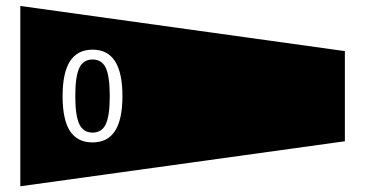

<svg xmlns="http://www.w3.org/2000/svg" viewBox="-20 -716 1236 650"><path d="M1147.5 -543V-237.8L48.8 -85.4V-695.8ZM351.6 -390.6Q351.6 -324.2 338.1 -295.7Q324.7 -267.1 293.5 -267.1Q262.2 -267.1 248.5 -295.7Q234.9 -324.2 234.9 -390.6Q234.9 -457.5 248.5 -486.1Q262.2 -514.6 293.5 -514.6Q324.7 -514.6 338.1 -486.1Q351.6 -457.5 351.6 -390.6ZM394.5 -390.6Q394.5 -469.7 369.4 -508.8Q344.2 -547.9 293.5 -547.9Q242.2 -547.9 217 -508.8Q191.9 -469.7 191.9 -390.6Q191.9 -311 216.8 -272.5Q241.7 -233.9 293.5 -233.9Q344.2 -233.9 369.4 -272.7Q394.5 -311.5 394.5 -390.6Z"/></svg>

Font: BabelStone Maritime
Style: Regular
Weight: 400
Designer: Andrew West
Foundry: BabelStone
Version: Version 0.001;February 23, 2018